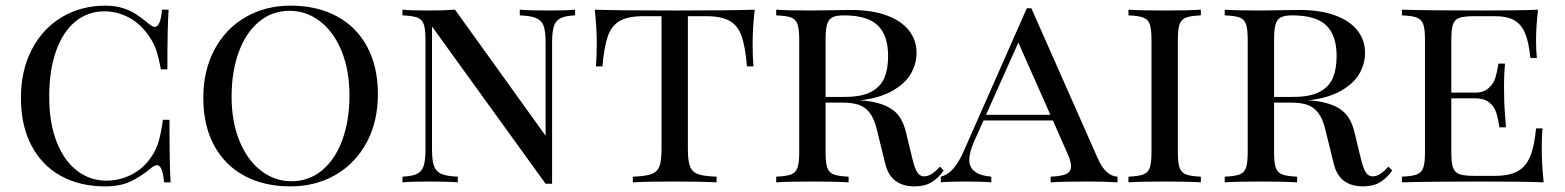

<svg xmlns="http://www.w3.org/2000/svg" viewBox="-20 -642 5510 676"><path d="M505.4 -557.1Q517.6 -547.4 524.9 -547.4Q545.4 -547.4 550.3 -607.9H573.7Q569.3 -550.3 569.3 -397.9H546.4Q536.6 -450.2 526.6 -474.9Q516.6 -499.5 496.6 -525.9Q468.3 -563 429.4 -582.5Q390.6 -602.1 347.7 -602.1Q289.1 -602.1 245.1 -565.9Q201.2 -529.8 177.2 -461.9Q153.3 -394 153.3 -301.8Q153.3 -208 179.9 -141.4Q206.5 -74.7 252.2 -40.3Q297.9 -5.9 354.5 -5.9Q398.9 -5.9 439.5 -25.4Q480 -44.9 507.3 -82Q526.9 -107.9 536.4 -137Q545.9 -166 553.7 -220.2H576.7Q576.7 -62.5 580.6 0H557.6Q552.7 -60.5 532.7 -60.5Q524.9 -60.5 512.7 -50.8Q474.6 -19 438.2 -2.4Q401.9 14.2 350.6 14.2Q261.2 14.2 194.3 -22.7Q127.4 -59.6 90.6 -129.9Q53.7 -200.2 53.7 -297.9Q53.7 -393.6 91.8 -467.3Q129.9 -541 197.5 -581.5Q265.1 -622.1 351.6 -622.1Q385.3 -622.1 412.4 -613.5Q439.5 -605 460.2 -591.3Q481 -577.6 505.4 -557.1Z M1310.5 -310.1Q1310.5 -214.4 1271.2 -140.9Q1231.9 -67.4 1161.9 -26.6Q1091.8 14.2 1002.4 14.2Q910.2 14.2 841.1 -22.7Q772 -59.6 733.9 -129.9Q695.8 -200.2 695.8 -297.9Q695.8 -393.6 735.1 -467.3Q774.4 -541 844.2 -581.5Q914.1 -622.1 1003.4 -622.1Q1095.7 -622.1 1165 -585.2Q1234.4 -548.3 1272.5 -478Q1310.5 -407.7 1310.5 -310.1ZM795.4 -301.8Q795.4 -212.9 823.5 -145Q851.6 -77.1 899.7 -40.5Q947.8 -3.9 1006.3 -3.9Q1067.4 -3.9 1113.8 -42.2Q1160.2 -80.6 1185.3 -149.2Q1210.4 -217.8 1210.4 -306.2Q1210.4 -395 1182.4 -462.9Q1154.3 -530.8 1106.2 -567.4Q1058.1 -604 999.5 -604Q938.5 -604 892.1 -565.7Q845.7 -527.3 820.6 -458.7Q795.4 -390.1 795.4 -301.8Z M1923.8 -492.2V4.9H1900.9L1501 -548.8V-116.2Q1501 -77.6 1507.8 -58.1Q1514.6 -38.6 1533.4 -30Q1552.2 -21.5 1591.8 -20V0Q1556.2 -2.9 1489.7 -2.9Q1430.2 -2.9 1397 0V-20Q1431.6 -21.5 1448.5 -30Q1465.3 -38.6 1471.7 -58.1Q1478 -77.6 1478 -116.2V-502Q1478 -539.6 1471.9 -556.6Q1465.8 -573.7 1449.5 -580.1Q1433.1 -586.4 1397 -587.9V-607.9Q1429.7 -605 1489.7 -605Q1544.9 -605 1582 -607.9L1900.9 -164.1V-492.2Q1900.9 -530.8 1894.3 -550Q1887.7 -569.3 1868.7 -577.9Q1849.6 -586.4 1810.1 -587.9V-607.9Q1845.7 -605 1912.1 -605Q1972.2 -605 2004.9 -607.9V-587.9Q1970.2 -586.4 1953.4 -577.9Q1936.5 -569.3 1930.2 -549.8Q1923.8 -530.3 1923.8 -492.2Z M2629.9 -490.2Q2629.9 -438.5 2632.8 -408.2H2609.9Q2604 -478 2591.1 -514.9Q2578.1 -551.8 2549.1 -568.4Q2520 -585 2465.8 -585H2401.9V-116.2Q2401.9 -74.7 2409.7 -55.4Q2417.5 -36.1 2438 -28.8Q2458.5 -21.5 2502.9 -20V0Q2451.2 -2.9 2356 -2.9Q2256.3 -2.9 2208 0V-20Q2252.4 -21.5 2272.9 -28.8Q2293.5 -36.1 2301.3 -55.4Q2309.1 -74.7 2309.1 -116.2V-585H2245.1Q2190.9 -585 2162.1 -568.4Q2133.3 -551.8 2120.1 -514.6Q2106.9 -477.5 2101.1 -408.2H2078.1Q2081.1 -439.9 2081.1 -490.2Q2081.1 -542.5 2074.2 -607.9Q2157.2 -605 2356 -605Q2554.2 -605 2637.2 -607.9Q2629.9 -543.9 2629.9 -490.2Z M3200.7 14.2Q3117.7 14.2 3097.7 -62L3066.9 -187Q3057.6 -225.1 3041.7 -245.4Q3025.9 -265.6 3002.9 -273.2Q2980 -280.8 2943.8 -280.8H2886.7V-106Q2886.7 -68.4 2892.8 -51.3Q2898.9 -34.2 2915.3 -27.8Q2931.6 -21.5 2967.8 -20V0Q2921.4 -2.9 2840.8 -2.9Q2754.4 -2.9 2712.9 0V-20Q2749 -21.5 2765.4 -27.8Q2781.7 -34.2 2787.8 -51.3Q2793.9 -68.4 2793.9 -106V-502Q2793.9 -540 2787.8 -557.1Q2781.7 -574.2 2765.6 -580.3Q2749.5 -586.4 2712.9 -587.9V-607.9Q2754.4 -605 2835 -605Q2852.1 -605 2937 -606.4L2976.1 -606.9Q3050.8 -606.9 3102.8 -587.4Q3154.8 -567.9 3180.9 -533.9Q3207 -500 3207 -456.1Q3207 -419.4 3188.5 -385Q3169.9 -350.6 3125.2 -324Q3080.6 -297.4 3007.8 -288.6Q3024.9 -288.1 3042 -285.2Q3095.2 -276.9 3126.2 -252.9Q3157.2 -229 3169.9 -175.8L3191.9 -85Q3200.2 -49.8 3209.5 -35.4Q3218.8 -21 3233.9 -21Q3258.8 -21 3289.1 -55.2L3302.7 -42Q3283.7 -14.6 3259.5 -0.2Q3235.4 14.2 3200.7 14.2ZM2886.7 -502V-300.8H2954.1Q3014.2 -300.8 3047.9 -319.1Q3081.5 -337.4 3094.2 -368.9Q3106.9 -400.4 3106.9 -444.8Q3106.9 -517.1 3070.6 -552.5Q3034.2 -587.9 2950.7 -587.9Q2923.8 -587.9 2910.4 -580.8Q2897 -573.7 2891.8 -555.7Q2886.7 -537.6 2886.7 -502Z M3914.6 -20V0Q3873.5 -2.9 3807.6 -2.9Q3721.7 -2.9 3679.2 0V-20Q3716.8 -21.5 3733.9 -29.3Q3751 -37.1 3751 -56.6Q3751 -74.7 3737.3 -104L3687 -217.8H3442.9L3409.2 -143.1Q3392.6 -104.5 3392.6 -79.1Q3392.6 -26.4 3470.2 -20V0Q3440.4 -2.9 3379.4 -2.9Q3318.4 -2.9 3292.5 0V-20Q3318.8 -26.9 3338.4 -50.5Q3357.9 -74.2 3374.5 -112.8L3595.2 -612.8H3611.3L3845.2 -84Q3872.6 -22 3914.6 -20ZM3565.4 -492.2 3451.7 -237.8H3678.2Z M4127 -502V-106Q4127 -68.4 4133.1 -51.3Q4139.2 -34.2 4155.5 -27.8Q4171.9 -21.5 4208 -20V0Q4162.1 -2.9 4081.1 -2.9Q3995.1 -2.9 3953.1 0V-20Q3989.3 -21.5 4005.6 -27.8Q4022 -34.2 4028.1 -51.3Q4034.2 -68.4 4034.2 -106V-502Q4034.2 -539.6 4028.1 -556.6Q4022 -573.7 4005.6 -580.1Q3989.3 -586.4 3953.1 -587.9V-607.9Q3994.6 -605 4081.1 -605Q4162.1 -605 4208 -607.9V-587.9Q4171.9 -586.4 4155.5 -580.1Q4139.2 -573.7 4133.1 -556.6Q4127 -539.6 4127 -502Z M4779.8 14.2Q4696.8 14.2 4676.8 -62L4646 -187Q4636.7 -225.1 4620.8 -245.4Q4605 -265.6 4582 -273.2Q4559.1 -280.8 4522.9 -280.8H4465.8V-106Q4465.8 -68.4 4471.9 -51.3Q4478 -34.2 4494.4 -27.8Q4510.7 -21.5 4546.9 -20V0Q4500.5 -2.9 4419.9 -2.9Q4333.5 -2.9 4292 0V-20Q4328.1 -21.5 4344.5 -27.8Q4360.8 -34.2 4366.9 -51.3Q4373 -68.4 4373 -106V-502Q4373 -540 4366.9 -557.1Q4360.8 -574.2 4344.7 -580.3Q4328.6 -586.4 4292 -587.9V-607.9Q4333.5 -605 4414.1 -605Q4431.2 -605 4516.1 -606.4L4555.2 -606.9Q4629.9 -606.9 4681.9 -587.4Q4733.9 -567.9 4760 -533.9Q4786.1 -500 4786.1 -456.1Q4786.1 -419.4 4767.6 -385Q4749 -350.6 4704.3 -324Q4659.7 -297.4 4586.9 -288.6Q4604 -288.1 4621.1 -285.2Q4674.3 -276.9 4705.3 -252.9Q4736.3 -229 4749 -175.8L4771 -85Q4779.3 -49.8 4788.6 -35.4Q4797.9 -21 4813 -21Q4837.9 -21 4868.2 -55.2L4881.8 -42Q4862.8 -14.6 4838.6 -0.2Q4814.5 14.2 4779.8 14.2ZM4465.8 -502V-300.8H4533.2Q4593.3 -300.8 4627 -319.1Q4660.6 -337.4 4673.3 -368.9Q4686 -400.4 4686 -444.8Q4686 -517.1 4649.7 -552.5Q4613.3 -587.9 4529.8 -587.9Q4502.9 -587.9 4489.5 -580.8Q4476.1 -573.7 4470.9 -555.7Q4465.8 -537.6 4465.8 -502Z M5415 0Q5350.1 -2.9 5195.8 -2.9Q5011.2 -2.9 4916 0V-20Q4952.1 -21.5 4968.5 -27.8Q4984.9 -34.2 4991 -51.3Q4997.1 -68.4 4997.1 -106V-502Q4997.1 -539.6 4991 -556.6Q4984.9 -573.7 4968.5 -580.1Q4952.1 -586.4 4916 -587.9V-607.9Q5011.2 -605 5195.8 -605Q5335.9 -605 5395 -607.9Q5388.2 -547.9 5388.2 -500Q5388.2 -460.9 5391.1 -438H5368.2Q5362.8 -493.7 5349.4 -525.4Q5335.9 -557.1 5310.8 -571Q5285.6 -585 5244.1 -585H5170.9Q5134.8 -585 5118.4 -579.3Q5102.1 -573.7 5095.9 -556.6Q5089.8 -539.6 5089.8 -502V-315.9H5172.9Q5204.6 -315.9 5221.9 -332.3Q5239.3 -348.6 5245.1 -368.4Q5251 -388.2 5255.9 -418H5278.8Q5275.4 -378.9 5275.4 -343.8L5275.9 -306.2Q5275.9 -266.1 5282.2 -193.8H5258.8Q5254.9 -224.6 5247.8 -246.1Q5240.7 -267.6 5222.9 -281.7Q5205.1 -295.9 5172.9 -295.9H5089.8V-106Q5089.8 -68.4 5095.9 -51.5Q5102.1 -34.7 5118.4 -28.8Q5134.8 -22.9 5170.9 -22.9H5244.1Q5293.5 -22.9 5322.8 -38.8Q5352.1 -54.7 5367.2 -90.6Q5382.3 -126.5 5388.2 -189.9H5411.1Q5408.2 -163.1 5408.2 -118.2Q5408.2 -65.4 5415 0Z"/></svg>

Font: TypoPRO Playfair Display SC
Style: Regular
Weight: 400
Designer: Claus Eggers Sørensen
Foundry: Claus Eggers Sørensen
Version: Version 1.004;PS 001.004;hotconv 1.0.70;makeotf.lib2.5.58329